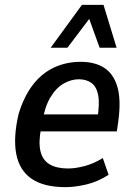

<svg xmlns="http://www.w3.org/2000/svg" viewBox="-20 -763 559 792"><path d="M250 9Q161 9 110.5 -25.5Q60 -60 47 -128Q34 -196 57 -294Q80 -368 117 -415Q154 -462 204 -485Q254 -508 313 -508Q371 -508 409.5 -483.5Q448 -459 464 -405.5Q480 -352 468 -263L462 -221H129L140 -291H400L381 -269Q392 -335 385 -370.5Q378 -406 357 -421Q336 -436 305 -436Q274 -436 243 -418.5Q212 -401 188.5 -362.5Q165 -324 154 -259L150 -237Q138 -176 147 -139Q156 -102 185 -85Q214 -68 261 -68Q291 -68 329 -78Q367 -88 404 -111L428 -42Q383 -13 336 -2Q289 9 250 9ZM189 -566 318 -743H407L461 -566H391L348 -685L258 -566Z"/></svg>

Font: Nunito Sans 7pt Condensed SemiBold
Style: Italic
Weight: 600
Width: 3
Italic angle: -9°
Designer: Vernon Adams
Foundry: Vernon Adams
Version: Version 3.101;gftools[0.9.27]